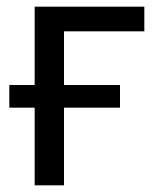

<svg xmlns="http://www.w3.org/2000/svg" viewBox="-20 -556 474 576"><path d="M413 -536V-462H172V-301H340V-233H172V0H84V-233H8V-301H84V-536Z"/></svg>

Font: Noto Sans
Style: Regular
Weight: 400
Designer: Monotype Design Team
Foundry: Monotype Imaging Inc.
Version: Version 2.007